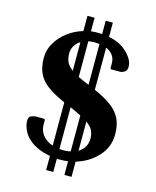

<svg xmlns="http://www.w3.org/2000/svg" viewBox="-121 -823 803 986"><g transform="rotate(15 280.5 -330.0)"><path d="M220 80V5Q182 -2 153 -15.5Q124 -29 109 -43Q84 -64 72 -90.5Q60 -117 60 -140Q60 -160 73.5 -166Q87 -172 99 -172H142L147 -168V-141Q147 -110 166.5 -85.5Q186 -61 220 -50V-280Q160 -306 124.5 -333Q89 -360 74 -394Q59 -428 59 -474Q59 -516 80.5 -553Q102 -590 138.5 -618Q175 -646 220 -659V-740H258V-668Q275 -670 293 -670Q305 -670 317 -669V-740H355V-664Q382 -659 402.5 -650Q423 -641 437 -630Q462 -610 477 -587.5Q492 -565 492 -542Q492 -522 479.5 -514Q467 -506 455 -506H409L404 -510V-537Q404 -562 391 -579.5Q378 -597 355 -607V-383Q409 -359 444.5 -333.5Q480 -308 497.5 -273.5Q515 -239 515 -189Q515 -120 469 -70.5Q423 -21 355 -1V80H317V7Q296 10 275 10Q266 10 258 10V80ZM313 -401 317 -399V-616Q304 -618 290 -618Q273 -618 258 -615V-425Q281 -414 313 -401ZM179 -530Q179 -506 187 -486.5Q195 -467 220 -448V-600Q201 -588 190 -570Q179 -552 179 -530ZM276 -41Q298 -41 317 -45V-236Q294 -248 258 -264V-42Q267 -41 276 -41ZM398 -134Q398 -159 389 -177.5Q380 -196 355 -214V-59Q375 -71 386.5 -90Q398 -109 398 -134Z"/></g></svg>

Font: Spectral
Style: Bold
Weight: 700
Designer: Jean-Baptiste Levee
Foundry: Production Type
Version: Version 2.001